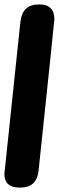

<svg xmlns="http://www.w3.org/2000/svg" viewBox="-57 -836 267 872"><path d="M35.2 -732.9Q39.6 -775.9 60.3 -795.9Q81.1 -815.9 121.1 -815.9Q189.9 -815.9 189.9 -749Q189.9 -739.3 118.2 -61Q113.8 -21.5 93 -2.7Q72.3 16.1 33.2 16.1Q-37.1 16.1 -37.1 -45.9Q-37.1 -51.8 35.2 -732.9Z"/></svg>

Font: BPreplay
Style: Bold Italic
Weight: 700
Italic angle: -6°
Designer: Magenta/George Triantafyllakos
Foundry: Magenta/George Triantafyllakos
Version: Version 1.00